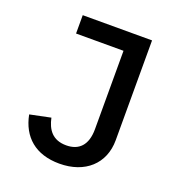

<svg xmlns="http://www.w3.org/2000/svg" viewBox="-129 -805 858 924"><g transform="rotate(20 300.0 -343.0)"><path d="M138 -698V-604H381V-202C381 -121 342 -82 277 -82C206 -82 177 -126 165 -183L59 -161C80 -53 153 12 276 12C407 12 493 -66 493 -187V-698Z"/></g></svg>

Font: IBM Mono Medium
Style: Regular
Weight: 500
Monospace: yes
Designer: Mike Abbink, Paul van der Laan, Pieter van Rosmalen
Foundry: Bold Monday
Version: Version 2.3